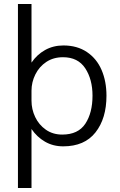

<svg xmlns="http://www.w3.org/2000/svg" viewBox="-20 -724 604 963"><path d="M70 -704H138V-410Q165 -450 206 -473Q247 -496 298 -496Q367 -496 416 -463Q465 -430 489.5 -373Q514 -316 514 -244Q514 -130 459 -60Q404 10 297 10Q246 10 205.5 -13.5Q165 -37 138 -77V219H70ZM444 -244Q444 -326 407.5 -381.5Q371 -437 296 -437Q248 -437 212.5 -413.5Q177 -390 157.5 -351Q138 -312 138 -269V-219Q138 -176 156.5 -137Q175 -98 210 -73.5Q245 -49 292 -49Q372 -49 408 -103.5Q444 -158 444 -244Z"/></svg>

Font: Niramit Light
Style: Regular
Weight: 300
Designer: Katatrad Aksorn Co.,Ltd.
Foundry: Cadson Demak Co.,Ltd.
Version: Version 1.000; ttfautohint (v1.6)